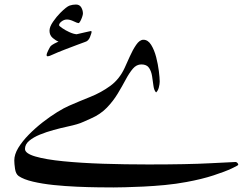

<svg xmlns="http://www.w3.org/2000/svg" viewBox="-20 -632 1088 833"><path d="M1013.7 83Q1013.7 85.4 985.4 98.9Q957 112.3 906.2 128.9Q855.5 145.5 788.6 157.7Q744.6 166 695.8 170.7Q647 175.3 601.8 177.5Q556.6 179.7 522.5 180.4Q488.3 181.2 473.1 181.2Q448.7 181.2 406.2 180.7Q363.8 180.2 313.2 178Q262.7 175.8 212.9 170.7Q163.1 165.5 122.8 156Q82.5 146.5 61 131.8Q48.3 122.6 45.2 100.3Q42 78.1 42 64Q42 38.1 59.3 9.5Q76.7 -19 104.7 -47.6Q132.8 -76.2 165 -101.3Q197.3 -126.5 227.8 -145.3Q258.3 -164.1 279.8 -173.3Q324.7 -192.9 371.8 -211.7Q418.9 -230.5 458.7 -259.5Q498.5 -288.6 521 -337.9Q530.3 -357.9 543 -386.7Q555.7 -415.5 570.8 -437.5Q585.9 -459.5 602.1 -459.5Q622.1 -459.5 635.7 -437.5Q649.4 -415.5 657.5 -384.3Q665.5 -353 669.2 -323.5Q672.9 -293.9 672.9 -278.3Q672.9 -267.6 669.2 -252.9Q665.5 -238.3 657.2 -231Q648.4 -239.7 645.8 -259.5Q643.1 -279.3 639.9 -300.8Q636.7 -322.3 626.7 -337.4Q616.7 -352.5 593.3 -352.5Q572.3 -352.5 556.6 -334.2Q541 -315.9 525.6 -287.1Q510.3 -258.3 490.7 -225.8Q471.2 -193.4 443.4 -164.6Q415.5 -135.7 374 -117.7Q358.9 -111.3 343.8 -104.2Q328.6 -97.2 313 -92.8Q298.3 -88.4 271.2 -82.5Q244.1 -76.7 212.9 -68.1Q181.6 -59.6 153.3 -48.1Q125 -36.6 106.7 -21.2Q88.4 -5.9 88.4 14.2Q88.4 33.7 133.3 46.9Q178.2 60.1 254.9 67.6Q331.5 75.2 427 78.4Q522.5 81.5 623.5 81.5Q794.4 81.5 892.8 76.2Q991.2 70.8 1002 70.8Q1005.9 70.8 1009.8 74.7Q1013.7 78.6 1013.7 83ZM377.4 -493.2Q377.4 -489.3 370.6 -471.7Q363.8 -454.1 349.6 -450.2Q341.3 -447.8 315.7 -437.7Q290 -427.7 261.2 -417Q227.1 -403.8 210 -395.8Q192.9 -387.7 187.5 -387.7Q182.1 -387.7 182.1 -393.6Q182.1 -398.9 189 -412.8Q195.8 -426.8 199.2 -431.2Q203.1 -436 215.8 -442.9Q228.5 -449.7 233.9 -451.7Q223.1 -455.1 209 -467Q194.8 -479 194.8 -498.5Q194.8 -515.6 210 -537.6Q225.1 -559.6 241.7 -576.2Q269 -603.5 282.2 -607.9Q295.4 -612.3 309.6 -612.3Q325.2 -612.3 332.5 -599.9Q339.8 -587.4 339.8 -573.2Q339.8 -568.4 336.4 -558.3Q333 -548.3 328.4 -540Q323.7 -531.7 320.8 -531.7Q315.9 -531.7 299.6 -539.6Q283.2 -547.4 270.5 -547.4Q258.3 -547.4 247.3 -539.1Q236.3 -530.8 236.3 -522.5Q236.3 -519.5 249.5 -510.3Q262.7 -501 280.8 -492.7Q298.8 -484.4 312.5 -483.4Q329.6 -487.8 349.4 -491.9Q369.1 -496.1 373 -497.1Q377.4 -498 377.4 -493.2Z"/></svg>

Font: Scheherazade New Rohingya
Style: Regular
Weight: 400
Designer: SIL International
Foundry: SIL International
Version: Version 3.000 ; LngRng